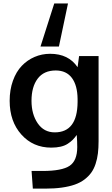

<svg xmlns="http://www.w3.org/2000/svg" viewBox="-20 -865 659 1125"><path d="M172.4 240.2 165 136.7H230Q342.8 136.7 387.7 106.7Q432.6 76.7 432.6 -3.4Q432.6 -36.1 429.7 -74.2Q417 -56.6 405.5 -45.2Q394 -33.7 376.7 -22.5Q359.4 -11.2 335.2 -5.6Q311 0 280.3 0Q173.8 0 105.2 -76.7Q36.6 -153.3 36.6 -274.4Q36.6 -338.9 55.7 -391.8Q74.7 -444.8 107.4 -479Q140.1 -513.2 182.9 -531.5Q225.6 -549.8 273.9 -549.8Q381.8 -549.8 434.6 -471.2L443.4 -536.6H557.6V-38.1Q557.6 2 553.7 33.9Q549.8 65.9 540 95.5Q530.3 125 514.4 147Q498.5 168.9 474.6 187Q450.7 205.1 418.2 216.6Q385.7 228 342.8 234.1Q299.8 240.2 246.1 240.2ZM300.8 -89.4Q433.1 -89.4 434.6 -266.6V-285.2Q433.6 -364.7 401.4 -408.2Q369.1 -451.7 307.1 -452.1Q236.8 -452.1 200.7 -404.1Q164.6 -356 164.6 -274.4Q164.6 -195.8 200.9 -142.6Q237.3 -89.4 300.8 -89.4ZM217.3 -592.3 297.9 -844.7H378.4L325.2 -592.3Z"/></svg>

Font: Oxygen
Style: Bold
Weight: 700
Designer: vernon adams
Foundry: Vernon Adams
Version: Version 0.2.3 webfont; ttfautohint (v0.93.3-1d66) -l 8 -r 50